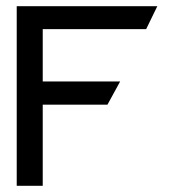

<svg xmlns="http://www.w3.org/2000/svg" viewBox="-20 -600 545 620"><path d="M34 0H118V-262H327L368 -337H118V-506H452L488 -580H34Z"/></svg>

Font: Charger Sport
Style: SeBdExt
Weight: 600
Designer: Jasper
Foundry: Cannot Into Space Fonts
Version: Version 1.1